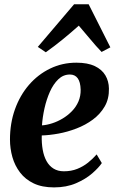

<svg xmlns="http://www.w3.org/2000/svg" viewBox="-20 -844 536 876"><path d="M444.5 -100Q431 -79.5 401 -53.2Q371 -27 327 -8Q283 11 226.5 11Q172 11 133.8 -7.2Q95.5 -25.5 71.5 -57Q47.5 -88.5 36.5 -127.5Q25.5 -166.5 25.5 -207.5Q25.5 -281.5 48.2 -345.2Q71 -409 112.2 -456.8Q153.5 -504.5 208.8 -531.2Q264 -558 328.5 -558Q380 -558 412.5 -542.5Q445 -527 460.8 -500.2Q476.5 -473.5 477 -440Q478 -393.5 457.8 -358.5Q437.5 -323.5 403.8 -298.5Q370 -273.5 329 -257.8Q288 -242 246.8 -234.5Q205.5 -227 170.5 -226Q169.5 -191 174.8 -161.2Q180 -131.5 192.2 -109.2Q204.5 -87 224.2 -74.8Q244 -62.5 271.5 -62.5Q305 -62.5 332.5 -73.5Q360 -84.5 382 -102.2Q404 -120 421 -139.5ZM299 -504Q268.5 -504 245.8 -482Q223 -460 207.5 -425Q192 -390 183 -349.8Q174 -309.5 171.5 -272Q193.5 -273.5 218.2 -281.5Q243 -289.5 266.2 -303.5Q289.5 -317.5 308.2 -336.8Q327 -356 337.8 -380.8Q348.5 -405.5 348 -435Q347 -470 334.5 -487Q322 -504 299 -504ZM189 -605.5 152.5 -630 318 -824.5H384.5L483.5 -628L443.5 -607Q417.5 -634 391.8 -665.2Q366 -696.5 339.5 -727Q305 -696 266.8 -664.8Q228.5 -633.5 189 -605.5Z"/></svg>

Font: Merriweather 48pt
Style: Bold Italic
Weight: 700
Italic angle: -7.8°
Version: Version 2.101